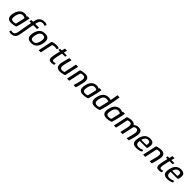

<svg xmlns="http://www.w3.org/2000/svg" viewBox="646 -3037 5596 5596"><g transform="rotate(45 3444.0 -239.0)"><path d="M183 6Q86 6 48 -51.5Q10 -109 37 -230Q53 -306 81.5 -353.5Q110 -401 145.5 -427.5Q181 -454 218 -464Q255 -474 289 -474Q319 -474 346 -464Q373 -454 384 -444L389 -464Q390 -468 393 -469.5Q396 -471 400 -471H468Q478 -471 477 -462Q474 -441 467 -405.5Q460 -370 450 -325.5Q440 -281 428 -232Q416 -183 403 -134.5Q390 -86 377 -44Q373 -36 368 -30Q363 -24 346 -19Q319 -9 273.5 -1.5Q228 6 183 6ZM204 -64Q219 -64 236 -66.5Q253 -69 267 -72.5Q281 -76 286 -77Q292 -79 297 -83Q302 -87 305 -96Q311 -120 318 -149Q325 -178 332.5 -208.5Q340 -239 346.5 -268Q353 -297 358 -321Q363 -345 366 -359Q368 -365 365.5 -369.5Q363 -374 357 -377Q342 -384 322 -391Q302 -398 277 -398Q260 -398 239 -392Q218 -386 196.5 -369Q175 -352 157 -318.5Q139 -285 127 -229Q107 -136 128 -100Q149 -64 204 -64Z M404 234Q370 234 351 228Q332 222 333 222Q326 219 329 208Q330 204 332.5 195Q335 186 336.5 176.5Q338 167 339 164Q341 158 342.5 158Q344 158 349 159Q364 165 377.5 167Q391 169 407 169Q453 169 480.5 139.5Q508 110 519 55Q532 -14 542 -71Q552 -128 560.5 -180Q569 -232 578.5 -284.5Q588 -337 600 -395Q602 -405 593 -405Q579 -405 565.5 -405Q552 -405 539 -405Q535 -405 533 -407Q531 -409 532 -414Q535 -426 537.5 -438Q540 -450 542 -462Q543 -468 546.5 -470Q550 -472 555 -472Q577 -472 587.5 -472Q598 -472 610 -472Q618 -472 619 -480Q626 -523 639.5 -565.5Q653 -608 686 -645Q714 -676 759 -694Q804 -712 868 -712Q898 -712 921.5 -703.5Q945 -695 955 -688Q962 -684 962.5 -680.5Q963 -677 961 -672Q956 -662 950.5 -652.5Q945 -643 940 -633Q937 -626 934 -625Q931 -624 927 -627Q916 -634 896 -639.5Q876 -645 850 -645Q810 -645 782 -629.5Q754 -614 738 -580Q726 -559 719 -531.5Q712 -504 707 -481Q705 -472 713 -472Q739 -472 776 -472Q813 -472 855 -472Q860 -472 861 -470.5Q862 -469 861 -461Q860 -456 857 -441Q854 -426 851 -415Q851 -409 848 -407Q845 -405 839 -405Q811 -405 790 -405Q769 -405 748 -405Q727 -405 699 -405Q697 -405 693.5 -402.5Q690 -400 689 -395Q688 -391 686 -382.5Q684 -374 682.5 -365.5Q681 -357 680 -352Q671 -308 662.5 -263Q654 -218 645.5 -169Q637 -120 627.5 -65.5Q618 -11 606 54Q590 140 544 187Q498 234 404 234Z M1008 6Q945 6 908.5 -12Q872 -30 855.5 -62.5Q839 -95 839 -139.5Q839 -184 850 -237Q865 -307 896 -361.5Q927 -416 979.5 -447Q1032 -478 1111 -478Q1191 -478 1230 -447Q1269 -416 1277.5 -361.5Q1286 -307 1271 -237Q1256 -167 1226.5 -112Q1197 -57 1144.5 -25.5Q1092 6 1008 6ZM1022 -63Q1089 -63 1125.5 -108.5Q1162 -154 1179 -236Q1197 -317 1177 -361Q1157 -405 1095 -405Q1033 -405 995 -361Q957 -317 939 -236Q922 -153 939 -108Q956 -63 1022 -63Z M1579 -477Q1645 -477 1685 -459Q1692 -456 1693 -453Q1694 -450 1692 -445L1670 -399Q1668 -393 1664.5 -392Q1661 -391 1656 -393Q1640 -399 1619.5 -401.5Q1599 -404 1583 -404Q1567 -404 1551 -401.5Q1535 -399 1523 -396Q1511 -393 1505 -390Q1499 -387 1493.5 -383Q1488 -379 1485 -365L1410 -14Q1407 -5 1404 -2.5Q1401 0 1395 0H1327Q1324 0 1321.5 -2Q1319 -4 1321 -12L1407 -418Q1410 -433 1415 -438Q1420 -443 1430 -447Q1462 -461 1504 -469Q1546 -477 1579 -477Z M1838 0Q1774 0 1749 -27Q1724 -54 1724 -103Q1725 -145 1734.5 -191Q1744 -237 1754 -285Q1761 -317 1767 -345Q1773 -373 1782 -404Q1784 -413 1775 -413H1728Q1723 -413 1721.5 -415Q1720 -417 1721 -423L1729 -462Q1730 -468 1732.5 -470Q1735 -472 1741 -472H1790Q1796 -472 1798.5 -475Q1801 -478 1802 -485L1824 -567Q1827 -576 1834 -576H1903Q1907 -576 1910 -573.5Q1913 -571 1912 -567L1890 -485Q1887 -477 1888 -474.5Q1889 -472 1894 -472H2001Q2008 -472 2009 -470.5Q2010 -469 2008 -461L2001 -423Q2000 -418 1997 -415.5Q1994 -413 1987 -413H1881Q1877 -413 1873.5 -410.5Q1870 -408 1869 -401Q1861 -371 1853.5 -340Q1846 -309 1839 -277Q1831 -238 1823.5 -197.5Q1816 -157 1816 -120Q1816 -94 1828.5 -81.5Q1841 -69 1870 -69Q1884 -69 1898 -72.5Q1912 -76 1925 -80Q1934 -85 1936 -83.5Q1938 -82 1940 -75L1943 -33Q1946 -23 1921 -14Q1909 -10 1893.5 -6.5Q1878 -3 1863 -1.5Q1848 0 1838 0Z M2198 4Q2139 4 2104.5 -13.5Q2070 -31 2055 -62Q2040 -93 2039.5 -133.5Q2039 -174 2049 -220Q2059 -264 2070 -308Q2081 -352 2092 -391Q2103 -430 2110 -456Q2115 -468 2118.5 -470Q2122 -472 2132 -472H2187Q2197 -472 2201 -471Q2205 -470 2200 -458Q2199 -452 2192 -427Q2185 -402 2175.5 -366Q2166 -330 2156.5 -290.5Q2147 -251 2140 -216Q2125 -145 2141 -106.5Q2157 -68 2214 -68Q2221 -68 2235.5 -69Q2250 -70 2265 -73Q2280 -76 2291.5 -82Q2303 -88 2305 -98L2382 -460Q2384 -464 2385.5 -468Q2387 -472 2391 -472H2463Q2466 -472 2469 -470.5Q2472 -469 2471 -463L2383 -49Q2381 -37 2373 -31.5Q2365 -26 2344 -19Q2334 -16 2308.5 -10.5Q2283 -5 2253 -0.5Q2223 4 2198 4Z M2500 0Q2497 0 2493.5 -1.5Q2490 -3 2491 -9Q2514 -114 2536 -219Q2558 -324 2580 -429Q2582 -437 2588 -441.5Q2594 -446 2612 -451Q2625 -455 2652 -460.5Q2679 -466 2709.5 -471Q2740 -476 2765 -476Q2824 -476 2858 -458.5Q2892 -441 2907 -410Q2922 -379 2922.5 -338.5Q2923 -298 2913 -252Q2904 -209 2893 -164.5Q2882 -120 2871 -81Q2860 -42 2852 -16Q2848 -4 2844.5 -2Q2841 0 2831 0H2767Q2758 0 2761 -9Q2762 -14 2767.5 -35Q2773 -56 2781 -85.5Q2789 -115 2797 -147Q2805 -179 2812 -207Q2819 -235 2823 -253Q2835 -306 2830.5 -339Q2826 -372 2806 -388Q2786 -404 2748 -404Q2728 -404 2710.5 -401Q2693 -398 2678 -393Q2671 -392 2664.5 -386Q2658 -380 2656 -368Q2638 -282 2619 -192.5Q2600 -103 2580 -12Q2579 -8 2577.5 -4Q2576 0 2571 0Z M3143 6Q3046 6 3008 -51.5Q2970 -109 2997 -230Q3013 -306 3041.5 -353.5Q3070 -401 3105.5 -427.5Q3141 -454 3178 -464Q3215 -474 3249 -474Q3279 -474 3306 -464Q3333 -454 3344 -444L3349 -464Q3350 -468 3353 -469.5Q3356 -471 3360 -471H3428Q3438 -471 3437 -462Q3434 -441 3427 -405.5Q3420 -370 3410 -325.5Q3400 -281 3388 -232Q3376 -183 3363 -134.5Q3350 -86 3337 -44Q3333 -36 3328 -30Q3323 -24 3306 -19Q3279 -9 3233.5 -1.5Q3188 6 3143 6ZM3164 -64Q3179 -64 3196 -66.5Q3213 -69 3227 -72.5Q3241 -76 3246 -77Q3252 -79 3257 -83Q3262 -87 3265 -96Q3271 -120 3278 -149Q3285 -178 3292.5 -208.5Q3300 -239 3306.5 -268Q3313 -297 3318 -321Q3323 -345 3326 -359Q3328 -365 3325.5 -369.5Q3323 -374 3317 -377Q3302 -384 3282 -391Q3262 -398 3237 -398Q3220 -398 3199 -392Q3178 -386 3156.5 -369Q3135 -352 3117 -318.5Q3099 -285 3087 -229Q3067 -136 3088 -100Q3109 -64 3164 -64Z M3479 -230Q3496 -306 3524 -353.5Q3552 -401 3587 -427.5Q3622 -454 3659 -464Q3696 -474 3730 -474Q3753 -474 3775.5 -470.5Q3798 -467 3812 -463Q3822 -461 3826 -461.5Q3830 -462 3832 -471Q3836 -488 3840.5 -512Q3845 -536 3849 -561.5Q3853 -587 3857 -611.5Q3861 -636 3863.5 -655Q3866 -674 3867 -682Q3868 -693 3871 -695.5Q3874 -698 3880 -698H3947Q3952 -698 3955 -696.5Q3958 -695 3957 -690Q3951 -644 3942 -588.5Q3933 -533 3921.5 -473.5Q3910 -414 3898 -353.5Q3886 -293 3872.5 -236.5Q3859 -180 3845.5 -131Q3832 -82 3819 -44Q3816 -36 3810.5 -30Q3805 -24 3786 -18Q3762 -8 3719 0Q3676 8 3630 8Q3590 8 3556.5 -2Q3523 -12 3503 -34Q3477 -62 3470 -111Q3463 -160 3479 -230ZM3569 -229Q3555 -162 3562.5 -127.5Q3570 -93 3594 -81Q3609 -68 3633 -64.5Q3657 -61 3683.5 -64.5Q3710 -68 3730 -76Q3735 -79 3739 -82Q3743 -85 3744 -90Q3750 -114 3758 -144.5Q3766 -175 3773.5 -207.5Q3781 -240 3788 -270.5Q3795 -301 3801 -326.5Q3807 -352 3810 -367Q3812 -376 3809.5 -379.5Q3807 -383 3802 -384Q3783 -390 3760 -394Q3737 -398 3719 -398Q3702 -398 3681 -392Q3660 -386 3638.5 -369Q3617 -352 3599 -318.5Q3581 -285 3569 -229Z M4112 6Q4015 6 3977 -51.5Q3939 -109 3966 -230Q3982 -306 4010.5 -353.5Q4039 -401 4074.5 -427.5Q4110 -454 4147 -464Q4184 -474 4218 -474Q4248 -474 4275 -464Q4302 -454 4313 -444L4318 -464Q4319 -468 4322 -469.5Q4325 -471 4329 -471H4397Q4407 -471 4406 -462Q4403 -441 4396 -405.5Q4389 -370 4379 -325.5Q4369 -281 4357 -232Q4345 -183 4332 -134.5Q4319 -86 4306 -44Q4302 -36 4297 -30Q4292 -24 4275 -19Q4248 -9 4202.5 -1.5Q4157 6 4112 6ZM4133 -64Q4148 -64 4165 -66.5Q4182 -69 4196 -72.5Q4210 -76 4215 -77Q4221 -79 4226 -83Q4231 -87 4234 -96Q4240 -120 4247 -149Q4254 -178 4261.5 -208.5Q4269 -239 4275.5 -268Q4282 -297 4287 -321Q4292 -345 4295 -359Q4297 -365 4294.5 -369.5Q4292 -374 4286 -377Q4271 -384 4251 -391Q4231 -398 4206 -398Q4189 -398 4168 -392Q4147 -386 4125.5 -369Q4104 -352 4086 -318.5Q4068 -285 4056 -229Q4036 -136 4057 -100Q4078 -64 4133 -64Z M4940 -405Q4913 -405 4885 -389.5Q4857 -374 4851 -343L4841 -295Q4828 -233 4815.5 -174.5Q4803 -116 4794 -73Q4785 -30 4780 -12Q4779 -8 4776.5 -4Q4774 0 4767 0H4695Q4688 0 4690 -7L4743 -253Q4753 -301 4750 -335Q4747 -369 4723 -389Q4702 -405 4673 -404Q4644 -403 4618 -395Q4611 -395 4601 -390.5Q4591 -386 4589 -374L4512 -12Q4511 -8 4509 -4Q4507 0 4503 0H4432Q4429 0 4425.5 -1.5Q4422 -3 4423 -9L4512 -427Q4513 -433 4519 -439Q4525 -445 4537 -449Q4553 -455 4578 -461Q4603 -467 4629 -471.5Q4655 -476 4672 -476Q4735 -476 4768 -460.5Q4801 -445 4819 -418Q4838 -436 4862 -449Q4886 -462 4910.5 -469Q4935 -476 4959 -476Q5035 -476 5069.5 -446Q5104 -416 5109.5 -365.5Q5115 -315 5102 -252Q5091 -201 5079.5 -156.5Q5068 -112 5056.5 -74.5Q5045 -37 5035 -5Q5033 0 5025 0H4955Q4950 0 4949 -2.5Q4948 -5 4950 -14Q4956 -36 4966.5 -75Q4977 -114 4989 -161.5Q5001 -209 5011 -256Q5016 -279 5017 -305.5Q5018 -332 5011 -354.5Q5004 -377 4987.5 -391Q4971 -405 4940 -405Z M5186 -237Q5196 -284 5214.5 -327.5Q5233 -371 5263.5 -406Q5294 -441 5337.5 -461Q5381 -481 5442 -481Q5505 -481 5538.5 -462.5Q5572 -444 5584.5 -413.5Q5597 -383 5596 -346.5Q5595 -310 5587 -274Q5579 -235 5568 -224.5Q5557 -214 5541 -214H5283Q5279 -214 5275.5 -212Q5272 -210 5270 -201Q5263 -161 5270.5 -129Q5278 -97 5302.5 -79Q5327 -61 5371 -61Q5406 -61 5444.5 -70Q5483 -79 5507 -92Q5516 -97 5522.5 -98.5Q5529 -100 5532 -88L5541 -58Q5544 -50 5541 -47Q5538 -44 5529 -39Q5491 -15 5440 -5Q5389 5 5339 5Q5276 5 5240.5 -13.5Q5205 -32 5189.5 -65.5Q5174 -99 5174.5 -143Q5175 -187 5186 -237ZM5500 -288Q5505 -313 5505 -335Q5505 -357 5497.5 -374.5Q5490 -392 5472 -401.5Q5454 -411 5425 -411Q5394 -411 5371 -399.5Q5348 -388 5331.5 -369Q5315 -350 5304 -328.5Q5293 -307 5287 -287Q5284 -276 5284.5 -272Q5285 -268 5292 -268Q5339 -268 5386.5 -268Q5434 -268 5481 -268Q5490 -268 5493.5 -271.5Q5497 -275 5500 -288Z M5635 0Q5632 0 5628.5 -1.5Q5625 -3 5626 -9Q5649 -114 5671 -219Q5693 -324 5715 -429Q5717 -437 5723 -441.5Q5729 -446 5747 -451Q5760 -455 5787 -460.5Q5814 -466 5844.5 -471Q5875 -476 5900 -476Q5959 -476 5993 -458.5Q6027 -441 6042 -410Q6057 -379 6057.5 -338.5Q6058 -298 6048 -252Q6039 -209 6028 -164.5Q6017 -120 6006 -81Q5995 -42 5987 -16Q5983 -4 5979.5 -2Q5976 0 5966 0H5902Q5893 0 5896 -9Q5897 -14 5902.5 -35Q5908 -56 5916 -85.5Q5924 -115 5932 -147Q5940 -179 5947 -207Q5954 -235 5958 -253Q5970 -306 5965.5 -339Q5961 -372 5941 -388Q5921 -404 5883 -404Q5863 -404 5845.5 -401Q5828 -398 5813 -393Q5806 -392 5799.5 -386Q5793 -380 5791 -368Q5773 -282 5754 -192.5Q5735 -103 5715 -12Q5714 -8 5712.5 -4Q5711 0 5706 0Z M6270 0Q6206 0 6181 -27Q6156 -54 6156 -103Q6157 -145 6166.5 -191Q6176 -237 6186 -285Q6193 -317 6199 -345Q6205 -373 6214 -404Q6216 -413 6207 -413H6160Q6155 -413 6153.5 -415Q6152 -417 6153 -423L6161 -462Q6162 -468 6164.5 -470Q6167 -472 6173 -472H6222Q6228 -472 6230.5 -475Q6233 -478 6234 -485L6256 -567Q6259 -576 6266 -576H6335Q6339 -576 6342 -573.5Q6345 -571 6344 -567L6322 -485Q6319 -477 6320 -474.5Q6321 -472 6326 -472H6433Q6440 -472 6441 -470.5Q6442 -469 6440 -461L6433 -423Q6432 -418 6429 -415.5Q6426 -413 6419 -413H6313Q6309 -413 6305.5 -410.5Q6302 -408 6301 -401Q6293 -371 6285.5 -340Q6278 -309 6271 -277Q6263 -238 6255.5 -197.5Q6248 -157 6248 -120Q6248 -94 6260.5 -81.5Q6273 -69 6302 -69Q6316 -69 6330 -72.5Q6344 -76 6357 -80Q6366 -85 6368 -83.5Q6370 -82 6372 -75L6375 -33Q6378 -23 6353 -14Q6341 -10 6325.5 -6.5Q6310 -3 6295 -1.5Q6280 0 6270 0Z M6460 -237Q6470 -284 6488.5 -327.5Q6507 -371 6537.5 -406Q6568 -441 6611.5 -461Q6655 -481 6716 -481Q6779 -481 6812.5 -462.5Q6846 -444 6858.5 -413.5Q6871 -383 6870 -346.5Q6869 -310 6861 -274Q6853 -235 6842 -224.5Q6831 -214 6815 -214H6557Q6553 -214 6549.5 -212Q6546 -210 6544 -201Q6537 -161 6544.5 -129Q6552 -97 6576.5 -79Q6601 -61 6645 -61Q6680 -61 6718.5 -70Q6757 -79 6781 -92Q6790 -97 6796.5 -98.5Q6803 -100 6806 -88L6815 -58Q6818 -50 6815 -47Q6812 -44 6803 -39Q6765 -15 6714 -5Q6663 5 6613 5Q6550 5 6514.5 -13.5Q6479 -32 6463.5 -65.5Q6448 -99 6448.5 -143Q6449 -187 6460 -237ZM6774 -288Q6779 -313 6779 -335Q6779 -357 6771.5 -374.5Q6764 -392 6746 -401.5Q6728 -411 6699 -411Q6668 -411 6645 -399.5Q6622 -388 6605.5 -369Q6589 -350 6578 -328.5Q6567 -307 6561 -287Q6558 -276 6558.5 -272Q6559 -268 6566 -268Q6613 -268 6660.5 -268Q6708 -268 6755 -268Q6764 -268 6767.5 -271.5Q6771 -275 6774 -288Z"/></g></svg>

Font: Glory Medium
Style: Italic
Weight: 500
Italic angle: -12°
Version: Version 1.011